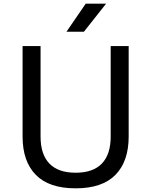

<svg xmlns="http://www.w3.org/2000/svg" viewBox="-20 -1009 824 1046"><path d="M103 0ZM103 -265V-758H201V-265Q201 -168 249 -118Q297 -68 392 -68Q487 -68 535 -118Q583 -168 583 -265V-758H681V-265Q681 -130 609 -56.5Q537 17 392 17Q247 17 175 -56.5Q103 -130 103 -265ZM447 -989H558L437 -836H342Z"/></svg>

Font: Biryani
Style: Regular
Weight: 400
Designer: Dan Reynolds and Mathieu Réguer
Foundry: Dan Reynolds and Mathieu Réguer
Version: Version 1.004; ttfautohint (v1.1) -l 5 -r 5 -G 72 -x 0 -D la